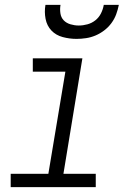

<svg xmlns="http://www.w3.org/2000/svg" viewBox="-20 -770 540 790"><path d="M24 0V-55H179L249 -475H115V-530H319L241 -55H374V0ZM295 -610Q266 -610 238 -617.5Q210 -625 191.5 -644.5Q173 -664 167.5 -692.5Q162 -721 167 -750H229Q226 -733 228.5 -715.5Q231 -698 242 -686.5Q253 -675 270 -670Q287 -665 304 -665Q322 -665 340 -670Q358 -675 372.5 -686.5Q387 -698 395.5 -715Q404 -732 407 -750H469Q465 -730 458 -711Q451 -692 438.5 -675Q426 -658 409 -645Q392 -632 373 -624Q354 -616 334 -613Q314 -610 295 -610Z"/></svg>

Font: Iosevka Curly Light Oblique
Style: Regular
Weight: 300
Italic angle: -9°
Monospace: yes
Designer: Belleve Invis
Foundry: Belleve Invis
Version: Version 11.1.0; ttfautohint (v1.8.3)